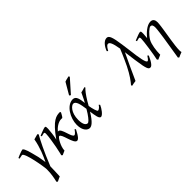

<svg xmlns="http://www.w3.org/2000/svg" viewBox="50 -1656 2814 2814"><g transform="rotate(-45 1457.0 -249.0)"><path d="M466 -446 453 -461C453 -461 374 -439 369 -438C344 -294 289 -169 248 -87C247 -98 245 -110 244 -120L238 -153C236 -171 232 -191 229 -207L204 -306C173 -432 150 -457 137 -457C129 -457 92 -445 50 -428L10 -410L17 -391C18 -391 20 -392 25 -393L44 -398C50 -399 71 -404 78 -404C128 -404 188 -47 188 0C188 92 173 168 158 230L168 238L174 244L210 226L248 209C250 199 255 14 255 7C349 -227 419 -363 466 -446Z M826 -66C778 -66 763 -276 702 -276C697 -276 694 -275 691 -273C723 -314 790 -371 857 -371C865 -371 872 -370 877 -370C884 -370 903 -400 912 -418L925 -443C922 -452 920 -455 918 -457C842 -457 761 -448 593 -208C598 -225 603 -249 606 -271L612 -312C615 -329 621 -393 621 -402C621 -448 621 -457 602 -457C588 -457 533 -437 513 -428L471 -411L478 -392L484 -394L500 -398C509 -401 524 -405 530 -405C544 -405 548 -398 548 -372C548 -325 524 -184 515 -137L499 -62C495 -38 489 -16 483 5L499 20L513 13C525 7 548 -2 565 -10C565 -91 637 -215 661 -215C710 -215 731 20 798 20C819 20 849 0 905 -112C902 -116 900 -119 898 -120L889 -126C881 -113 849 -66 826 -66Z M1025 -185C1025 -339 1107 -406 1141 -406C1193 -406 1210 -322 1225 -215L1186 -152C1139 -83 1108 -52 1089 -52C1063 -52 1025 -77 1025 -185ZM1428 -461 1384 -448C1370 -444 1356 -441 1342 -438C1339 -431 1336 -422 1330 -412L1293 -336C1286 -321 1278 -307 1269 -292C1259 -378 1249 -457 1182 -457C1054 -457 958 -285 958 -149C958 -24 1020 20 1062 20C1096 20 1148 -8 1233 -149C1247 -51 1257 20 1293 20C1328 20 1386 -60 1409 -115C1400 -124 1402 -124 1393 -130C1385 -113 1353 -76 1326 -76C1311 -76 1288 -157 1278 -222L1316 -288C1367 -372 1406 -421 1435 -447C1432 -452 1433 -453 1428 -461ZM1206 -518 1386 -721 1373 -738C1368 -736 1361 -734 1354 -732C1335 -730 1296 -717 1289 -714L1184 -534C1193 -524 1197 -522 1206 -518Z M2424 -121 2408 -136C2399 -124 2370 -75 2352 -75C2323 -75 2302 -180 2279 -379L2261 -512C2237 -680 2218 -742 2169 -742C2109 -742 2057 -670 2033 -603L2049 -588C2089 -661 2108 -666 2123 -666C2153 -666 2176 -622 2198 -490L2166 -414C2155 -386 2142 -357 2128 -328L2086 -238C2022 -110 1968 -39 1930 4L1941 20C1947 18 1953 16 1960 15L1981 11C1994 9 2009 6 2022 5L2118 -206L2211 -403C2211 -399 2211 -395 2213 -383L2234 -222C2265 6 2283 20 2319 20C2340 20 2375 -10 2424 -121Z M2465 5 2481 20 2497 12C2512 5 2520 3 2535 -4L2551 -12V-29C2551 -89 2565 -211 2600 -271C2641 -341 2717 -408 2743 -408C2775 -408 2783 -382 2783 -342C2783 -304 2766 -192 2761 -154L2711 160C2707 178 2705 192 2704 201L2720 215C2724 213 2776 188 2799 181C2796 174 2794 162 2794 142C2794 44 2833 -152 2843 -230L2852 -292C2856 -324 2860 -356 2860 -372C2860 -417 2846 -457 2791 -457C2716 -457 2633 -378 2586 -319C2587 -323 2587 -329 2588 -337L2590 -362C2592 -386 2593 -394 2593 -402C2593 -448 2593 -457 2574 -457C2560 -457 2505 -437 2485 -428L2443 -411L2450 -392L2456 -394L2472 -398C2481 -401 2496 -405 2502 -405C2516 -405 2520 -398 2520 -372C2520 -325 2485 -78 2465 5Z"/></g></svg>

Font: Temporarium
Style: Italic
Weight: 400
Italic angle: -7°
Version: Version 1.1